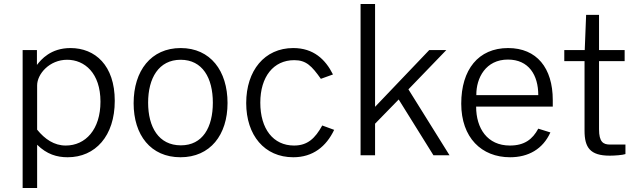

<svg xmlns="http://www.w3.org/2000/svg" viewBox="-20 -782 3220 967"><path d="M167 165V-53C216 -5 266 10 321 10C460 10 558 -97 558 -274C558 -453 459 -540 335 -540C235 -540 187 -482 166 -455V-530H94V165ZM311 -49C253 -49 206 -81 167 -129V-352C167 -409 229 -481 318 -481C406 -481 486 -414 486 -270C486 -130 411 -49 311 -49Z M889 10C1039 10 1126 -103 1126 -263C1126 -425 1040 -540 890 -540C741 -540 653 -426 653 -262C653 -102 739 10 889 10ZM891 -50C779 -50 726 -142 726 -265C726 -388 779 -481 890 -481C1000 -481 1052 -389 1052 -265C1052 -141 1001 -50 891 -50Z M1457 -540C1312 -540 1220 -426 1220 -263C1220 -101 1312 10 1457 10C1556 10 1623 -44 1663 -128L1603 -150C1567 -85 1529 -49 1461 -49C1356 -49 1291 -133 1291 -265C1291 -395 1357 -479 1462 -479C1522 -479 1550 -450 1596 -385L1657 -407C1619 -483 1559 -540 1457 -540Z M2037 -332 2228 -530H2142L1869 -244V-762H1796V0H1869V-159L1988 -281L2163 0H2244Z M2764 -245V-278C2764 -440 2683 -540 2539 -540C2389 -540 2303 -431 2303 -260C2303 -89 2405 10 2549 10C2641 10 2714 -31 2752 -115L2691 -134C2662 -80 2621 -49 2548 -49C2434 -49 2378 -136 2378 -245ZM2379 -303C2378 -390 2427 -482 2538 -482C2643 -482 2691 -404 2691 -303Z M3126 -530H2997V-707H2932L2925 -530H2822V-474H2924V-124C2924 -39 2952 2 3051 2C3076 2 3116 -1 3130 -6V-54H3052C3018 -54 2997 -67 2997 -131V-474H3126Z"/></svg>

Font: Cheyenne Sans Light
Style: Regular
Weight: 300
Designer: The Public Sans project authors (U.S. Web Design System), Libre Franklin designed by Pablo Impallari and Rodrigo Fuenzal
Foundry: The Cheyenne Sans Project Authors
Version: Version 2.007